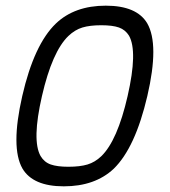

<svg xmlns="http://www.w3.org/2000/svg" viewBox="-20 -654 600 677"><path d="M353 -634Q462 -634 499 -572Q542 -498 499.5 -315.5Q457 -133 381 -59Q315 3 205 3Q96 3 59 -60Q17 -134 58.5 -315.5Q100 -497 177 -571Q243 -634 353 -634ZM337 -565Q297 -565 270.5 -557Q244 -549 221 -527Q164 -472 128 -315.5Q92 -159 123 -104Q136 -82 159 -74Q182 -66 221 -66Q262 -66 288.5 -74Q315 -82 337 -103Q394 -158 430 -315.5Q466 -473 435 -528Q422 -549 399.5 -557Q377 -565 337 -565Z"/></svg>

Font: Brass Mono
Style: Italic
Weight: 400
Italic angle: -13°
Monospace: yes
Version: Version 1.100; ttfautohint (v1.8.3) -l 8 -r 50 -G 200 -x 14 